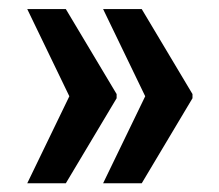

<svg xmlns="http://www.w3.org/2000/svg" viewBox="-20 -471 490 430"><path d="M127.4 -450.7 241.2 -260.3V-251L127.4 -60.5H41L135.3 -255.4L41 -450.7ZM297.4 -450.7 411.1 -260.3V-251L297.4 -60.5H210.9L305.2 -255.4L210.9 -450.7Z"/></svg>

Font: MAUL Condensed Bold
Style: Condensed Bold
Weight: 700
Designer: MAUL
Version: Version 1.0; 2020; ttfautohint (v1.8.3)